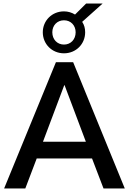

<svg xmlns="http://www.w3.org/2000/svg" viewBox="-20 -1073 734 1093"><path d="M124 0 189 -170.9H503.9L569.3 0H690.4L396.5 -718.8H298.3L3.4 0ZM344.2 -769.5C412.6 -769.5 464.8 -822.3 464.8 -889.2C464.8 -911.6 459.5 -931.2 447.8 -948.7L564 -1052.7H470.2L407.2 -990.2C388.7 -1001.5 367.2 -1008.3 344.2 -1008.3C275.9 -1008.3 223.6 -955.6 223.6 -889.2C223.6 -822.3 275.9 -769.5 344.2 -769.5ZM347.7 -587.9 468.8 -266.1H224.6L345.7 -587.9ZM344.2 -819.3C305.2 -819.3 277.8 -849.1 277.8 -889.2C277.8 -928.2 305.2 -957.5 344.2 -957.5C383.3 -957.5 410.6 -928.2 410.6 -889.2C410.6 -849.1 383.3 -819.3 344.2 -819.3Z"/></svg>

Font: Winston Medium
Style: Regular
Weight: 500
Designer: Vernon Adams, Kim Jin-seong, David Berlow, Cristiano Sobral
Foundry: The Winston Project Authors
Version: Version 3.004